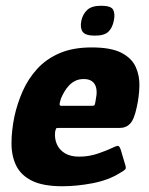

<svg xmlns="http://www.w3.org/2000/svg" viewBox="-20 -643 520 668"><path d="M30 -237Q40 -283 59 -326Q78 -369 109.5 -403.5Q141 -438 187.5 -458Q234 -478 299 -478Q366 -478 402 -459.5Q438 -441 452 -410.5Q466 -380 465 -343.5Q464 -307 456 -271Q447 -228 433 -213Q419 -198 398 -198H183Q176 -198 175 -195.5Q174 -193 172 -186Q169 -162 177.5 -142Q186 -122 205.5 -110Q225 -98 255 -98Q290 -98 321.5 -109Q353 -120 365 -126Q381 -134 388.5 -135.5Q396 -137 401 -119L415 -72Q420 -58 415.5 -53.5Q411 -49 397 -41Q357 -16 302 -5.5Q247 5 197 5Q130 5 91.5 -14Q53 -33 36.5 -66.5Q20 -100 20 -144Q20 -188 30 -237ZM313 -295Q317 -314 316 -327.5Q315 -341 309.5 -350Q304 -359 294.5 -363.5Q285 -368 271 -368Q255 -368 242.5 -362Q230 -356 220.5 -346Q211 -336 204 -324Q197 -312 192 -300Q187 -284 187.5 -279.5Q188 -275 192 -275Q219 -275 246.5 -275Q274 -275 301 -275Q308 -275 309.5 -278.5Q311 -282 313 -295ZM376 -571Q371 -546 357 -532.5Q343 -519 310 -519Q277 -519 267.5 -532.5Q258 -546 263 -571Q268 -594 283.5 -608.5Q299 -623 332 -623Q367 -623 374 -608.5Q381 -594 376 -571Z"/></svg>

Font: Glory Thin ExtraBold
Style: Italic
Weight: 800
Italic angle: -12°
Version: Version 1.011